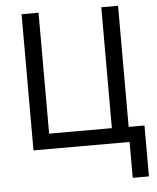

<svg xmlns="http://www.w3.org/2000/svg" viewBox="-60 -764 819 1003"><g transform="rotate(-5 350.0 -263.0)"><path d="M680 188H595V0H91V-714H180V-80H509V-714H597V-79H680Z"/></g></svg>

Font: Noto Sans Display
Style: Regular
Weight: 400
Designer: Monotype Design team
Foundry: Monotype Imaging Inc.
Version: Version 1.000